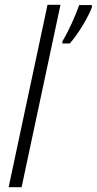

<svg xmlns="http://www.w3.org/2000/svg" viewBox="-20 -780 403 800"><path d="M70 0 232 -760H178L16 0ZM271 -599Q298 -630 325 -675Q352 -720 363 -750V-759H310Q299 -727 279 -683Q259 -639 240 -608V-599Z"/></svg>

Font: Noto Sans UI SemiCondensed Light
Style: Italic
Weight: 300
Width: 4
Designer: Monotype Design Team
Foundry: Monotype Imaging Inc.
Version: 1.001